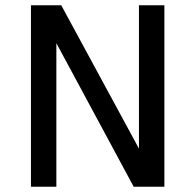

<svg xmlns="http://www.w3.org/2000/svg" viewBox="-20 -710 742 730"><path d="M97.7 0V-689.9H212.9L508.3 -145V-689.9H605V0H488.3L194.3 -545.9V0Z"/></svg>

Font: HK Grotesk Medium
Style: Regular
Weight: 500
Designer: Alfredo Marco Pradil and Stefan Peev
Foundry: Hanken Design Co.
Version: Version 1.045;PS 001.045;hotconv 1.0.88;makeotf.lib2.5.64775